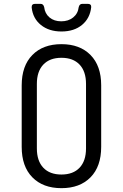

<svg xmlns="http://www.w3.org/2000/svg" viewBox="-20 -970 640 1000"><path d="M300 10Q204 10 148.5 -46.5Q93 -103 93 -205V-525Q93 -627 148.5 -683.5Q204 -740 300 -740Q396 -740 451.5 -683.5Q507 -627 507 -526V-205Q507 -103 451.5 -46.5Q396 10 300 10ZM300 -61Q361 -61 394.5 -96.5Q428 -132 428 -197V-533Q428 -598 394.5 -633.5Q361 -669 300 -669Q239 -669 205.5 -633.5Q172 -598 172 -533V-197Q172 -132 205.5 -96.5Q239 -61 300 -61ZM300 -806Q235 -806 193 -840Q151 -874 145 -931Q144 -950 163 -950H191Q206 -950 210 -933Q214 -899 238 -879Q262 -859 299 -859Q336 -859 361 -879Q386 -899 390 -933Q394 -950 409 -950H437Q456 -950 455 -933Q449 -875 407.5 -840.5Q366 -806 300 -806Z"/></svg>

Font: Pitagon Sans Mono Light
Style: Regular
Weight: 300
Monospace: yes
Designer: Travis Tran
Foundry: Pitagon
Version: Version 1.001; ttfautohint (v1.8.4.7-5d5b);gftools[0.9.26]